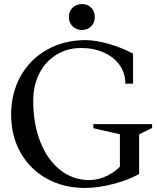

<svg xmlns="http://www.w3.org/2000/svg" viewBox="-20 -913 777 948"><path d="M35 -347Q35 -453 81.5 -536.5Q128 -620 211 -667Q294 -714 400 -715Q452 -715 518 -696Q584 -677 637 -648V-500H599Q599 -551 571 -591Q543 -631 493 -653.5Q443 -676 380 -676Q312 -676 258 -642.5Q204 -609 174 -550Q144 -491 144 -415Q144 -302 179 -213Q214 -124 277 -74Q340 -24 420 -24Q464 -24 506.5 -44Q549 -64 580 -98L572 -71V-268L590 -246L441 -280V-300H731V-281L651 -242L667 -268V-54Q614 -24 539 -4.5Q464 15 400 15Q294 15 211 -31Q128 -77 81.5 -159.5Q35 -242 35 -347ZM320 -829Q320 -857 338.5 -875Q357 -893 385 -893Q412 -893 430 -875Q448 -857 448 -829Q448 -801 430 -783Q412 -765 385 -765Q357 -765 338.5 -783Q320 -801 320 -829Z"/></svg>

Font: Wittgenstein
Style: Regular
Weight: 400
Designer: Jörg Drees
Foundry: Jörg Drees
Version: Version 1.003;Glyphs 3.1.2 (3151)